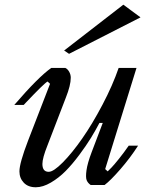

<svg xmlns="http://www.w3.org/2000/svg" viewBox="-20 -790 656 820"><path d="M274.9 -560.1 253.9 -574.2 506.8 -770 580.1 -715.8ZM258.8 -500Q268.6 -495.6 275.4 -483.6Q282.2 -471.7 282.2 -458Q282.2 -425.8 261.2 -373L183.1 -169.9Q161.1 -115.2 161.1 -89.8Q161.1 -56.2 188 -56.2Q208.5 -56.2 248.3 -96.4Q288.1 -136.7 331.3 -198.7Q374.5 -260.7 417.7 -342.8Q460.9 -424.8 486.8 -500H563L429.2 -67.9L439.9 -58.1Q445.8 -63.5 456.5 -74.7Q467.3 -85.9 488.3 -112.1Q509.3 -138.2 529.8 -168H569.8Q536.6 -116.2 494.4 -67.6Q452.1 -19 426.8 0H367.2Q355 -8.3 350.1 -20.5Q345.2 -32.7 349.4 -62.7Q353.5 -92.8 371.1 -139.2L418.9 -265.1H404.8Q388.2 -233.4 368.2 -200.7Q348.1 -168 318.8 -128.7Q289.6 -89.4 260.5 -59.8Q231.4 -30.3 197.3 -10.3Q163.1 9.8 132.8 9.8Q100.1 9.8 81.5 -9.8Q63 -29.3 63 -58.1Q63 -93.3 100.1 -189.9L193.8 -432.1L183.1 -441.9Q167.5 -433.1 91.3 -352.5Q88.9 -350.1 87.6 -348.6Q86.4 -347.2 84.5 -345.2Q82.5 -343.3 81.1 -341.8H41Q144.5 -461.9 199.2 -500Z"/></svg>

Font: Happy Times at the IKOB New Game Plus Edition
Style: Italic
Weight: 400
Italic angle: -16°
Designer: Lucas Le Bihan
Foundry: Lucas Le Bihan
Version: Version 1.000;PS 1.0;hotconv 1.0.88;makeotf.lib2.5.647800